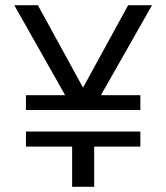

<svg xmlns="http://www.w3.org/2000/svg" viewBox="-20 -720 640 740"><path d="M251 -318 35 -700H126L316 -353H284L474 -700H566L349 -318ZM258 0V-176H343V0ZM80 -155V-213H521V-155ZM80 -296V-353H521V-296Z"/></svg>

Font: SUSE
Style: Regular
Weight: 400
Designer: Rene Bieder
Foundry: SUSE
Version: Version 1.000